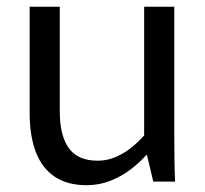

<svg xmlns="http://www.w3.org/2000/svg" viewBox="-20 -540 609 571"><path d="M237.4 10.8Q180.7 10.8 142.9 -14.4Q105.1 -39.6 86.6 -87.7Q68.2 -135.8 68.2 -203.5V-520H157.8V-207.8Q157.8 -137.6 184.4 -99.8Q211.1 -62.1 270.3 -62.1Q300 -62.1 325.9 -73.8Q351.7 -85.4 372.8 -102.8Q393.9 -120.2 408.7 -137.3V-520H498.3V-144.5Q498.3 -102.3 498.8 -67.3Q499.3 -32.3 500.7 0H435.8L417.2 -78.7H414.7Q396.8 -58.1 369.8 -37.1Q342.7 -16.1 309 -2.7Q275.2 10.8 237.4 10.8Z"/></svg>

Font: Murecho Thin
Style: Regular
Weight: 100
Designer: Neil Summerour
Foundry: Positype
Version: Version 1.010